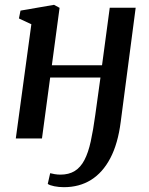

<svg xmlns="http://www.w3.org/2000/svg" viewBox="-20 -574 616 796"><path d="M480.5 -69Q469 21.5 437.5 81.5Q406 141.5 357.5 171.8Q309 202 245 202Q224 202 205.2 198.2Q186.5 194.5 178 188.5L188 144Q194.5 146 206.8 148Q219 150 230.5 150Q265.5 150 289.8 135Q314 120 330 89.5Q346 59 356.2 12.2Q366.5 -34.5 375 -97.5L396.5 -252.5H188L154 0H45.5L110 -473.5L58.5 -497.5L65 -530L204 -554L227 -541.5L195 -303.5H403L435 -542H542.5Z"/></svg>

Font: Merriweather 48pt Medium
Style: Italic
Weight: 500
Italic angle: -7.8°
Version: Version 2.101